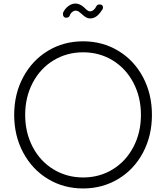

<svg xmlns="http://www.w3.org/2000/svg" viewBox="-20 -1041 937 1083"><path d="M60 -393Q60 -511 111 -606Q162 -701 250.5 -754.5Q339 -808 449 -808Q558 -808 647 -754.5Q736 -701 786.5 -606Q837 -511 837 -393Q837 -275 786.5 -180Q736 -85 647 -31.5Q558 22 449 22Q339 22 250.5 -31.5Q162 -85 111 -180Q60 -275 60 -393ZM775 -393Q775 -493 732.5 -574Q690 -655 615.5 -700.5Q541 -746 449 -746Q357 -746 282 -700.5Q207 -655 164.5 -574Q122 -493 122 -393Q122 -293 164.5 -212Q207 -131 282 -85.5Q357 -40 449 -40Q541 -40 615.5 -85.5Q690 -131 732.5 -212Q775 -293 775 -393ZM541 -1016Q561 -1016 561 -999Q561 -990 555 -984Q526 -937 489 -937Q476 -937 465.5 -943Q455 -949 442 -961Q431 -971 423.5 -976Q416 -981 407 -981Q397 -981 387 -973Q377 -965 373 -952Q371 -947 365.5 -944Q360 -941 354 -941Q345 -941 340 -946.5Q335 -952 335 -962Q335 -967 336 -970Q347 -993 366 -1007Q385 -1021 406 -1021Q431 -1021 457 -997Q475 -977 487 -977Q498 -977 507.5 -984.5Q517 -992 523 -1005Q529 -1016 541 -1016Z"/></svg>

Font: Tsukimi Rounded
Style: Regular
Weight: 400
Designer: Takashi Funayama
Foundry: Takashi Funayama
Version: Version 1.032; ttfautohint (v1.8.3)